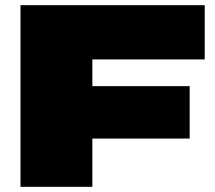

<svg xmlns="http://www.w3.org/2000/svg" viewBox="-20 -720 830 740"><path d="M59 0V-700H769V-491H336V-388H711V-186H336V0Z"/></svg>

Font: Georama Extended Black
Style: Regular
Weight: 900
Width: 7
Designer: Jean-Baptiste Levee
Foundry: Production Type
Version: Version 1.000